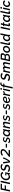

<svg xmlns="http://www.w3.org/2000/svg" viewBox="6812 -7592 992 14656"><g transform="rotate(-90 7308.0 -264.0)"><path d="M166 -710 15 0H128L193 -306H475L495 -399H213L258 -611H595L616 -710Z M727 -709 576 0H689L840 -709Z M1238 -276H1378L1362 -201C1292 -130 1222 -96 1154 -96C1052 -96 988 -186 988 -299C988 -457 1111 -614 1256 -614C1333 -614 1392 -575 1413 -498L1511 -560C1485 -653 1409 -715 1281 -715C1070 -715 873 -512 873 -290C873 -129 971 5 1124 5C1197 5 1267 -25 1338 -88L1319 0H1413L1489 -359H1256Z M1506 -89C1570 -27 1664 7 1766 7C1921 7 2063 -67 2063 -236C2063 -334 1991 -373 1880 -403C1788 -428 1738 -446 1738 -499C1738 -567 1786 -615 1887 -615C1967 -615 2037 -572 2054 -543L2124 -635C2076 -680 2003 -715 1911 -715C1752 -715 1615 -621 1615 -461C1615 -378 1673 -340 1778 -309C1874 -282 1937 -260 1937 -202C1937 -135 1884 -94 1789 -94C1686 -94 1601 -150 1579 -185Z M2155 -523 2232 0H2349C2484 -174 2584 -349 2632 -523H2529C2488 -375 2417 -241 2315 -93L2269 -523Z M3258 -525C3265 -642 3178 -714 3028 -714C2907 -714 2803 -670 2740 -592L2820 -537C2868 -588 2929 -613 3009 -613C3098 -613 3144 -577 3142 -509C3140 -453 3107 -409 3015 -338L2674 -78L2655 0H3179L3199 -100H2861L3099 -283C3205 -364 3255 -440 3258 -525Z M3362 -224H3647L3668 -323H3383Z M3698 -69C3744 -18 3822 10 3906 10C4049 10 4142 -68 4142 -170C4142 -246 4086 -275 3977 -306C3909 -325 3886 -334 3886 -371C3886 -424 3934 -451 3999 -451C4049 -451 4088 -435 4126 -396L4187 -462C4145 -507 4085 -532 4008 -532C3879 -532 3778 -454 3778 -345C3778 -274 3824 -255 3926 -224C3997 -203 4031 -193 4031 -152C4031 -104 3986 -72 3918 -72C3860 -72 3806 -94 3757 -139Z M4218 -206C4218 -86 4287 10 4404 10C4473 10 4551 -28 4602 -95C4597 -72 4595 -57 4595 -47C4595 -14 4618 5 4660 5C4671 5 4686 3 4705 0L4725 -94C4709 -95 4702 -101 4702 -115C4702 -119 4703 -124 4704 -130L4788 -522H4677L4656 -424C4635 -486 4582 -532 4506 -532C4354 -532 4218 -376 4218 -206ZM4607 -188C4578 -129 4505 -84 4452 -84C4379 -84 4334 -145 4334 -224C4334 -328 4420 -438 4520 -438C4575 -438 4627 -389 4635 -325Z M4926 -523 4814 0H4924L4991 -311C5027 -382 5103 -434 5161 -434C5202 -434 5225 -410 5225 -357C5225 -339 5222 -318 5217 -293L5155 0H5265L5332 -319C5339 -351 5344 -382 5344 -410C5344 -481 5315 -532 5228 -532C5141 -532 5055 -488 5003 -418L5025 -523Z M5363 -69C5409 -18 5487 10 5571 10C5714 10 5807 -68 5807 -170C5807 -246 5751 -275 5642 -306C5574 -325 5551 -334 5551 -371C5551 -424 5599 -451 5664 -451C5714 -451 5753 -435 5791 -396L5852 -462C5810 -507 5750 -532 5673 -532C5544 -532 5443 -454 5443 -345C5443 -274 5489 -255 5591 -224C5662 -203 5696 -193 5696 -152C5696 -104 5651 -72 5583 -72C5525 -72 5471 -94 5422 -139Z M5908 -224H6193L6214 -323H5929Z M6244 -69C6290 -18 6368 10 6452 10C6595 10 6688 -68 6688 -170C6688 -246 6632 -275 6523 -306C6455 -325 6432 -334 6432 -371C6432 -424 6480 -451 6545 -451C6595 -451 6634 -435 6672 -396L6733 -462C6691 -507 6631 -532 6554 -532C6425 -532 6324 -454 6324 -345C6324 -274 6370 -255 6472 -224C6543 -203 6577 -193 6577 -152C6577 -104 6532 -72 6464 -72C6406 -72 6352 -94 6303 -139Z M6974 -224C7171 -224 7267 -280 7267 -388C7267 -482 7195 -532 7087 -532C6904 -532 6765 -381 6765 -211C6765 -85 6842 10 6974 10C7075 10 7175 -45 7226 -124L7139 -151C7108 -102 7050 -71 6993 -71C6913 -71 6877 -132 6877 -209C6877 -215 6877 -221 6878 -228C6913 -225 6946 -224 6974 -224ZM7075 -451C7130 -451 7165 -430 7165 -385C7165 -332 7117 -296 6976 -296C6950 -296 6922 -297 6892 -299C6918 -380 6978 -451 7075 -451Z M7402 -523 7290 0H7400L7468 -320C7510 -387 7585 -426 7664 -428L7685 -524C7679 -525 7672 -526 7659 -526C7597 -526 7529 -478 7478 -406L7504 -523Z M7811 -730 7786 -609H7896L7921 -730ZM7768 -523 7656 0H7766L7878 -523Z M8012 -425 7877 212H7987L8122 -425H8248L8267 -510H8141L8146 -534C8162 -607 8196 -647 8244 -647C8267 -647 8294 -638 8310 -626L8351 -708C8319 -728 8280 -740 8241 -740C8143 -740 8061 -660 8035 -531L8031 -510H7965L7947 -425Z M8447 -89C8511 -27 8605 7 8707 7C8862 7 9004 -67 9004 -236C9004 -334 8932 -373 8821 -403C8729 -428 8679 -446 8679 -499C8679 -567 8727 -615 8828 -615C8908 -615 8978 -572 8995 -543L9065 -635C9017 -680 8944 -715 8852 -715C8693 -715 8556 -621 8556 -461C8556 -378 8614 -340 8719 -309C8815 -282 8878 -260 8878 -202C8878 -135 8825 -94 8730 -94C8627 -94 8542 -150 8520 -185Z M9165 -523 9053 0H9163L9230 -311C9266 -384 9330 -434 9387 -434C9427 -434 9450 -410 9450 -357C9450 -339 9448 -318 9442 -293L9380 0H9490L9555 -310C9592 -382 9656 -434 9713 -434C9754 -434 9777 -409 9777 -356C9777 -338 9774 -317 9769 -293L9707 0H9817L9885 -319C9892 -354 9896 -383 9896 -407C9896 -480 9866 -532 9779 -532C9701 -532 9628 -490 9570 -413C9567 -487 9529 -532 9449 -532C9372 -532 9293 -489 9242 -418L9264 -523Z M10105 -710 9954 0H10278C10408 0 10531 -84 10531 -222C10531 -291 10498 -344 10439 -364C10522 -399 10576 -482 10576 -565C10576 -639 10535 -710 10456 -710ZM10343 -404H10152L10197 -613H10394C10433 -613 10458 -579 10458 -532C10458 -460 10402 -404 10343 -404ZM10298 -97H10088L10133 -314H10351C10393 -314 10420 -274 10420 -227C10420 -157 10360 -97 10298 -97Z M10608 -211C10608 -89 10675 10 10820 10C10999 10 11135 -138 11135 -311C11135 -433 11067 -532 10921 -532C10744 -532 10608 -385 10608 -211ZM11020 -296C11020 -174 10932 -84 10838 -84C10763 -84 10722 -142 10722 -225C10722 -346 10811 -438 10904 -438C10980 -438 11020 -379 11020 -296Z M11192 -77C11192 -23 11226 8 11287 8C11321 8 11371 -2 11405 -16L11409 -102C11391 -95 11369 -89 11354 -89C11327 -89 11311 -105 11311 -131C11311 -137 11312 -144 11314 -151L11436 -730H11327L11196 -111C11193 -99 11192 -87 11192 -77Z M11484 -206C11484 -86 11553 10 11670 10C11739 10 11817 -28 11868 -95C11862 -70 11860 -56 11860 -46C11860 -14 11885 5 11926 5C11937 5 11952 3 11971 0L11991 -94C11975 -95 11968 -101 11968 -115C11968 -119 11969 -124 11970 -130L12098 -730H11987L11922 -424C11901 -486 11848 -532 11772 -532C11620 -532 11484 -376 11484 -206ZM11873 -188C11844 -129 11771 -84 11718 -84C11645 -84 11600 -145 11600 -224C11600 -328 11686 -438 11786 -438C11841 -438 11893 -389 11901 -325Z M12487 -709 12336 0H12449L12600 -709Z M12630 -78C12630 -18 12674 8 12731 8C12785 8 12840 -8 12871 -27L12867 -114C12852 -107 12821 -93 12791 -93C12768 -93 12750 -104 12750 -131C12750 -136 12751 -141 12752 -146L12814 -438H12921L12939 -523H12831L12868 -695H12758L12721 -523H12656L12637 -438H12704L12634 -111C12631 -99 12630 -88 12630 -78Z M12951 -206C12951 -86 13020 10 13137 10C13206 10 13284 -28 13335 -95C13330 -72 13328 -57 13328 -47C13328 -14 13351 5 13393 5C13404 5 13419 3 13438 0L13458 -94C13442 -95 13435 -101 13435 -115C13435 -119 13436 -124 13437 -130L13521 -522H13410L13389 -424C13368 -486 13315 -532 13239 -532C13087 -532 12951 -376 12951 -206ZM13340 -188C13311 -129 13238 -84 13185 -84C13112 -84 13067 -145 13067 -224C13067 -328 13153 -438 13253 -438C13308 -438 13360 -389 13368 -325Z M13568 -77C13568 -23 13602 8 13663 8C13697 8 13747 -2 13781 -16L13785 -102C13767 -95 13745 -89 13730 -89C13703 -89 13687 -105 13687 -131C13687 -137 13688 -144 13690 -151L13812 -730H13703L13572 -111C13569 -99 13568 -87 13568 -77Z M13996 -730 13971 -609H14081L14106 -730ZM13953 -523 13841 0H13951L14063 -523Z M14099 -211C14099 -90 14172 10 14308 10C14411 10 14506 -46 14555 -124L14454 -156C14431 -116 14375 -84 14325 -84C14258 -84 14213 -143 14213 -224C14213 -343 14304 -438 14400 -438C14448 -438 14483 -414 14497 -368L14611 -402C14590 -480 14526 -532 14419 -532C14234 -532 14099 -377 14099 -211Z"/></g></svg>

Font: FIGSv2-sans-serif SmBold Italic
Style: Regular
Weight: 600
Italic angle: -12°
Designer: Matt McInerney, Pablo Impallari, Rodrigo Fuenzalida
Foundry: Matt McInerney, Pablo Impallari, Rodrigo Fuenzalida
Version: Version 4.020;hotconv 1.0.109;makeotfexe 2.5.65596